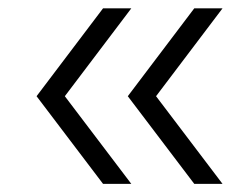

<svg xmlns="http://www.w3.org/2000/svg" viewBox="-20 -512 604 462"><path d="M228 -69.5 68 -280.5 228 -492H296L136 -280.5L296 -69.5ZM447.5 -69.5 287.5 -280.5 447.5 -492H515.5L355.5 -280.5L515.5 -69.5Z"/></svg>

Font: Encode Sans Expanded Expanded Light
Style: Regular
Weight: 300
Width: 7
Designer: Multiple Designers
Foundry: Impallari Type
Version: Version 3.000; ttfautohint (v1.8.3) -l 8 -r 50 -G 200 -x 14 